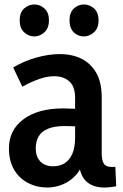

<svg xmlns="http://www.w3.org/2000/svg" viewBox="-20 -825 549 859"><path d="M333 -114 356 -113Q345 -69 319 -41Q293 -13 259.5 0.5Q226 14 191 14Q145 14 105.5 -6.5Q66 -27 43 -66Q20 -105 20 -161Q20 -243 85 -291.5Q150 -340 263 -340Q285 -340 314.5 -338.5Q344 -337 367 -332V-254Q342 -258 319.5 -259.5Q297 -261 268 -261Q223 -261 194.5 -249Q166 -237 153 -215Q140 -193 140 -161Q140 -123 161 -102Q182 -81 217 -81Q246 -81 268 -94Q290 -107 303 -135.5Q316 -164 316 -210V-387Q316 -438 290 -461Q264 -484 222 -484Q191 -484 154 -471Q117 -458 80 -437L39 -523Q85 -551 141 -567Q197 -583 247 -583Q303 -583 345 -562Q387 -541 411 -498.5Q435 -456 435 -391V-141Q435 -108 444.5 -93Q454 -78 480 -78Q483 -78 487.5 -78Q492 -78 496 -79L500 8Q486 11 472.5 12.5Q459 14 447 14Q393 14 363 -16.5Q333 -47 333 -114ZM134 -662Q108 -662 88 -680.5Q68 -699 68 -734Q68 -769 88 -787Q108 -805 134 -805Q159 -805 179 -787Q199 -769 199 -734Q199 -699 178.5 -680.5Q158 -662 134 -662ZM354 -662Q329 -662 310 -680.5Q291 -699 291 -734Q291 -769 310.5 -787Q330 -805 355 -805Q381 -805 401 -787Q421 -769 421 -734Q421 -699 400.5 -680.5Q380 -662 354 -662Z"/></svg>

Font: Yaldevi SemiBold
Style: Regular
Weight: 600
Designer: Sol Matas, Rajitha Manaperi, Kosala Senevirathne
Foundry: Mooniak
Version: Version 1.100